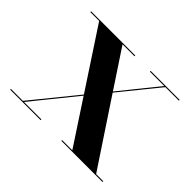

<svg xmlns="http://www.w3.org/2000/svg" viewBox="-108 -622 784 784"><g transform="rotate(45 284.5 -230.0)"><path d="M18 -4.5V0H194V-4.5H93.5L247.5 -195L372.5 -4.5H313.5V0H551V-4.5H510L322.5 -287.5L459 -455.5H537V-460H369.5V-455.5H452.5L320 -291.5L211.5 -455.5H280.5V-460H25.5V-455.5H76.5L245 -199L87 -4.5Z"/></g></svg>

Font: Bodoni* 36pt Medium
Style: Regular
Weight: 500
Version: Version 2.3